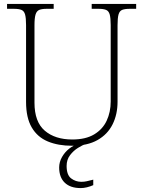

<svg xmlns="http://www.w3.org/2000/svg" viewBox="-20 -734 730 980"><path d="M348 10Q277 10 224 -12Q171 -34 142 -83.5Q113 -133 113 -214V-606Q113 -642 108 -660Q103 -678 89.5 -683.5Q76 -689 51 -689H16V-714H254V-689H218Q194 -689 180.5 -683.5Q167 -678 161.5 -660Q156 -642 156 -605V-210Q156 -112 208.5 -67Q261 -22 349 -22Q417 -22 460.5 -48Q504 -74 524.5 -118Q545 -162 545 -216V-606Q545 -642 540 -660Q535 -678 521.5 -683.5Q508 -689 484 -689H448V-714H675V-689H642Q617 -689 603.5 -683.5Q590 -678 585 -660Q580 -642 580 -605V-215Q580 -150 554.5 -99Q529 -48 477.5 -19Q426 10 348 10ZM392 226Q339 226 310.5 198.5Q282 171 282 121Q282 93 296.5 67.5Q311 42 333.5 24.5Q356 7 381 0H420Q402 6 378.5 20.5Q355 35 337.5 58Q320 81 320 113Q320 159 343 176.5Q366 194 395 194Q410 194 423 191Q436 188 456 183V211Q440 218 423.5 222Q407 226 392 226Z"/></svg>

Font: Noto Serif Malayalam ExtraLight
Style: Regular
Weight: 200
Designer: Indian type Foundry, Jelle Bosma, Monotype Design Team
Foundry: Monotype Imaging Inc.
Version: Version 2.104; ttfautohint (v1.8.4.7-5d5b)